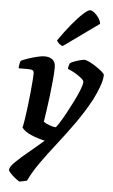

<svg xmlns="http://www.w3.org/2000/svg" viewBox="-63 -817 624 1058"><g transform="rotate(5 249.0 -287.5)"><path d="M86 200Q72 192 57 179.5Q42 167 32.5 156Q23 145 23 140Q23 124 51.5 96Q80 68 122 33.5Q164 -1 205 -37Q167 -45 130.5 -60.5Q94 -76 77 -98Q82 -120 87 -153.5Q92 -187 96.5 -224.5Q101 -262 104.5 -298Q108 -334 110 -361Q112 -388 112 -399Q112 -414 104.5 -418Q97 -422 82 -422H27Q27 -430 29.5 -445Q32 -460 35 -464Q49 -471 74 -479.5Q99 -488 124 -494Q149 -500 163 -500Q192 -500 208.5 -486.5Q225 -473 225 -445Q225 -414 221 -373Q217 -332 212 -288.5Q207 -245 201 -206Q195 -167 191 -140Q205 -131 225.5 -123.5Q246 -116 258 -116Q261 -116 275.5 -138Q290 -160 309 -194.5Q328 -229 346.5 -266Q365 -303 377 -333.5Q389 -364 389 -378Q389 -386 374 -398.5Q359 -411 337.5 -423.5Q316 -436 298 -442Q298 -449 301 -460Q304 -471 306 -474Q314 -480 330 -486Q346 -492 362 -496Q378 -500 385 -500Q394 -500 412.5 -491Q431 -482 450.5 -469Q470 -456 484 -444Q498 -432 498 -426Q498 -400 484 -361.5Q470 -323 450 -284Q411 -213 365.5 -149Q320 -85 274 -26.5Q228 32 189.5 86Q151 140 127 191ZM258 -565Q247 -568 237 -577Q227 -586 225 -594Q261 -646 295 -687Q329 -728 355 -751.5Q381 -775 392 -775Q402 -775 416 -764Q430 -753 440.5 -737Q451 -721 453 -705Z"/></g></svg>

Font: Texturina
Style: Bold Italic
Weight: 700
Italic angle: -11°
Designer: Guillermo Torres Carreño
Foundry: Omnibus-Type
Version: Version 1.002; ttfautohint (v1.8.3)